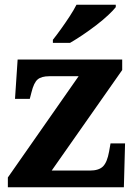

<svg xmlns="http://www.w3.org/2000/svg" viewBox="-20 -786 572 806"><path d="M13 0V-41L310 -466H187Q154 -466 138 -452.5Q122 -439 112 -398L105 -371H43L54 -536H493V-492L197 -70H357Q395 -70 412.5 -87.5Q430 -105 438 -150L444 -184H505L500 0ZM202 -619Q217.2 -638 235.9 -664Q254.5 -690 272.2 -717Q289.9 -744 301 -766H466V-756Q456 -743 434.7 -723Q413.5 -703 384.9 -681Q356.3 -659 327.3 -639.5Q298.2 -620 274 -606H202Z"/></svg>

Font: Noto Serif Hentaigana EL
Style: Regular
Weight: 400
Designer: Kazuhiro Yamada
Foundry: nipponia
Version: Version 1.000